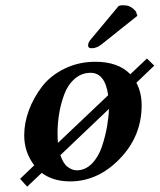

<svg xmlns="http://www.w3.org/2000/svg" viewBox="-20 -678 605 728"><path d="M537.1 -456.1 564.9 -429.2 497.1 -364.3Q517.1 -326.7 517.1 -278.8Q517.1 -161.6 434.1 -75.9Q351.1 9.8 246.1 9.8Q181.2 9.8 138.2 -22.5L83 29.8L56.2 0L109.9 -51.3Q71.8 -101.1 71.8 -165Q71.8 -211.9 89.4 -259.5Q106.9 -307.1 138.9 -349.1Q170.9 -391.1 224.4 -417.5Q277.8 -443.8 341.8 -443.8Q428.2 -443.8 474.1 -396.5ZM430.2 -655.8Q436 -657.7 444.8 -658.2Q460.9 -658.2 470.5 -654.1Q480 -649.9 487.1 -643.1Q494.1 -636.2 495.1 -634.8L501 -618.2L363.8 -508.8Q345.7 -494.6 326.2 -495.1Q314 -495.1 314 -506.1Q314 -517.1 325.2 -529.8ZM390.1 -316.9Q378.4 -401.9 323.2 -401.9Q289.1 -401.9 262.9 -378.9Q236.8 -356 223.4 -319.6Q210 -283.2 204.1 -246.1Q198.2 -209 198.2 -172.9Q198.2 -153.3 199.7 -136.2ZM393.1 -265.1 209 -89.8Q219.7 -57.1 237.1 -44.7Q254.4 -32.2 271 -32.2Q303.7 -32.2 328.9 -58.1Q354 -84 366.9 -123.5Q379.9 -163.1 386 -199Q392.1 -234.9 393.1 -265.1Z"/></svg>

Font: Linux Libertine
Style: Semibold Italic
Weight: 600
Italic angle: -11.5°
Designer: Philipp H. Poll
Foundry: Philipp H. Poll
Version: Version 5.1.2 ; ttfautohint (v0.9)